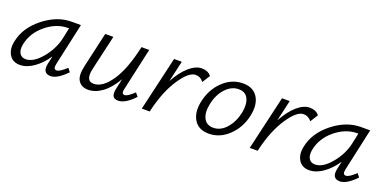

<svg xmlns="http://www.w3.org/2000/svg" viewBox="-16 -896 2748 1379"><g transform="rotate(20 1358.0 -207.0)"><path d="M459 -95 480 -68Q409 5 359 5Q294 5 311 -73L324 -133Q283 -71 229.5 -33Q176 5 124 5Q68 5 42.5 -37Q17 -79 30 -140Q52 -251 155 -332.5Q258 -414 368 -414H439L368 -90Q359 -48 385 -48Q410 -48 459 -95ZM149 -48Q208 -48 269 -121Q330 -194 349 -278L367 -363H360Q271 -363 192 -298Q113 -233 95 -140Q87 -97 102 -72.5Q117 -48 149 -48Z M976 -95 998 -69Q930 5 874 5Q815 5 833 -72L850 -150Q805 -72 752 -33.5Q699 5 645 5Q594 5 570 -31.5Q546 -68 564 -146L625 -414H687L627 -152Q602 -49 668 -49Q736 -49 799.5 -142Q863 -235 902 -414H961L889 -89Q879 -49 905 -49Q928 -49 976 -95Z M1362 -419Q1411 -419 1435 -387L1398 -328Q1374 -360 1337 -360Q1285 -360 1220 -262.5Q1155 -165 1119 -15L1116 0H1055L1151 -414H1210L1173 -253Q1217 -333 1266.5 -376Q1316 -419 1362 -419Z M1567 5Q1489 5 1454.5 -50.5Q1420 -106 1438 -192Q1458 -290 1525 -354.5Q1592 -419 1678 -419Q1755 -419 1790 -365Q1825 -311 1807 -223Q1788 -127 1720.5 -61Q1653 5 1567 5ZM1583 -46Q1640 -46 1683.5 -96.5Q1727 -147 1742 -220Q1755 -286 1735 -327.5Q1715 -369 1663 -369Q1608 -369 1563.5 -321.5Q1519 -274 1503 -197Q1489 -128 1510.5 -87Q1532 -46 1583 -46Z M2187 -419Q2236 -419 2260 -387L2223 -328Q2199 -360 2162 -360Q2110 -360 2045 -262.5Q1980 -165 1944 -15L1941 0H1880L1976 -414H2035L1998 -253Q2042 -333 2091.5 -376Q2141 -419 2187 -419Z M2670 -95 2691 -68Q2620 5 2570 5Q2505 5 2522 -73L2535 -133Q2494 -71 2440.5 -33Q2387 5 2335 5Q2279 5 2253.5 -37Q2228 -79 2241 -140Q2263 -251 2366 -332.5Q2469 -414 2579 -414H2650L2579 -90Q2570 -48 2596 -48Q2621 -48 2670 -95ZM2360 -48Q2419 -48 2480 -121Q2541 -194 2560 -278L2578 -363H2571Q2482 -363 2403 -298Q2324 -233 2306 -140Q2298 -97 2313 -72.5Q2328 -48 2360 -48Z"/></g></svg>

Font: EauTestInfant
Style: Italic
Weight: 400
Italic angle: -12°
Designer: Christian Thalmann (Catharsis Fonts)
Version: Version 0.001;PS 000.001;hotconv 1.0.88;makeotf.lib2.5.64775